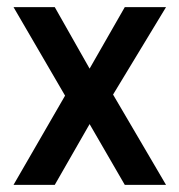

<svg xmlns="http://www.w3.org/2000/svg" viewBox="-20 -520 504 540"><path d="M18 -500H134L232 -327L331 -500H447L298 -254L447 0H331L232 -171L134 0H18L163 -251Z"/></svg>

Font: TitilliumWebSemiBold
Style: Bold
Weight: 600
Version: Version 1.001;PS 57.000;hotconv 1.0.70;makeotf.lib2.5.55311